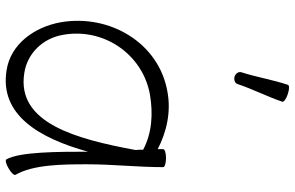

<svg xmlns="http://www.w3.org/2000/svg" viewBox="-200 -814 1032 672"><g transform="rotate(90 316.0 -478.0)"><path d="M274 -793C292 -847 318 -897 336 -950C338 -955 326 -964 310 -969C293 -975 279 -975 277 -970C259 -916 250 -860 233 -807C230 -798 236 -787 248 -783C259 -780 271 -784 274 -793ZM592 -16C556 -78 555 -180 555 -267C555 -356 565 -444 565 -533C565 -539 551 -543 533 -543C516 -543 502 -539 502 -533C502 -527 502 -520 502 -514C440 -546 370 -561 301 -548C132 -519 28 -348 58 -174C75 -81 135 1 226 15C382 40 463 -98 511 -270C511 -269 511 -268 511 -267C511 -170 511 -30 538 16C540 20 555 17 569 8C584 0 594 -11 592 -16ZM236 -47C167 -57 114 -112 102 -182C76 -325 170 -462 312 -487C378 -498 446 -494 504 -463C504 -454 504 -445 505 -436C467 -232 412 -19 236 -47Z"/></g></svg>

Font: Nupuram ExtraLight
Style: Regular
Weight: 200
Designer: Santhosh Thottingal (santhosh.thottingal@gmail.com)
Foundry: SMC
Version: Version 1.000